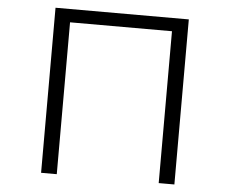

<svg xmlns="http://www.w3.org/2000/svg" viewBox="-55 -834 1109 927"><g transform="rotate(5 500.0 -370.0)"><path d="M823 30V-770H177V30H253V-706H747V30Z"/></g></svg>

Font: LINE Seed JP_OTF Regular
Style: Regular
Weight: 400
Designer: LY Corporation & Fontrix & Fontworks
Version: Version 1.002